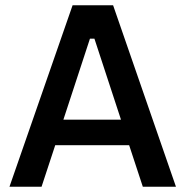

<svg xmlns="http://www.w3.org/2000/svg" viewBox="-20 -710 706 730"><path d="M256 -690H410L649 0H523L471 -158H190L138 0H16ZM440 -255 339 -563H322L221 -255Z"/></svg>

Font: Mozilla Text BETA SemiBold
Style: Regular
Weight: 600
Designer: Studio DRAMA
Foundry: Studio DRAMA
Version: Version 0.100